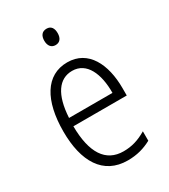

<svg xmlns="http://www.w3.org/2000/svg" viewBox="-183 -820 811 919"><g transform="rotate(-30 222.5 -360.5)"><path d="M225 -731C199 -731 187 -713 187 -686C187 -658 201 -641 224 -641C248 -641 261 -658 261 -686C261 -713 250 -731 225 -731ZM230 -542C111 -542 49 -434 49 -264C49 -99 112 10 248 10C299 10 340 -2 379 -23V-75C335 -49 297 -38 252 -38C154 -38 104 -115 103 -262H398V-303C398 -434 346 -542 230 -542ZM230 -495C310 -495 346 -412 345 -307H105C112 -432 157 -495 230 -495Z"/></g></svg>

Font: Noto Sans Hebrew Condensed Light
Style: Regular
Weight: 300
Width: 3
Designer: Monotype Design Team
Foundry: Monotype Imaging Inc.
Version: Version 2.004